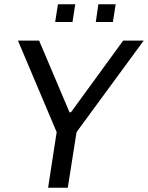

<svg xmlns="http://www.w3.org/2000/svg" viewBox="-20 -878 692 898"><path d="M205 0 245 -260 64 -688H163L305 -353H312L556 -688H652L338 -260L297 0ZM238 -775 251 -858H332L319 -775ZM428 -775 440 -858H521L508 -775Z"/></svg>

Font: Azeri Sans
Style: Italic
Weight: 400
Designer: Hector Gatti & Omnibus-Type (original fonts) / Cristiano Sobral (main changes and remastering)
Foundry: Omnibus-Type
Version: Version 0.07;August 21, 2020;FontCreator 13.0.0.2681 64-bit;